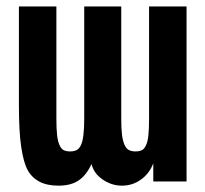

<svg xmlns="http://www.w3.org/2000/svg" viewBox="-20 -567 642 600"><path d="M162.6 13.2Q127 13.2 103 0.5Q79.1 -12.2 66.4 -35.6Q53.7 -58.6 46.4 -106.9Q39.1 -155.3 39.1 -238.8V-546.9H156.2V-195.8Q156.2 -164.6 158.4 -144.8Q160.6 -125 166 -113.8Q171.4 -101.1 179.7 -97.4Q188 -93.8 198.7 -93.8Q210.4 -93.8 219.2 -97.9Q228 -102.1 233.4 -114.7Q243.2 -136.2 243.2 -195.8V-546.9H358.9V-195.8Q358.9 -165 361.3 -145.5Q363.8 -126 369.1 -114.7Q374.5 -102.1 383.1 -97.9Q391.6 -93.8 403.3 -93.8Q414.1 -93.8 422.6 -97.4Q431.2 -101.1 436.5 -113.8Q441.9 -125 443.8 -144.8Q445.8 -164.6 445.8 -195.8V-546.9H563V0H459V-56.6Q446.8 -24.4 420.2 -5.6Q393.6 13.2 361.3 13.2Q343.8 13.2 328.1 7.8Q312.5 2.4 299.8 -6.8Q284.7 -17.6 276.9 -29.5Q269 -41.5 266.1 -54.7Q250 -19.5 225.8 -3.2Q201.7 13.2 162.6 13.2Z"/></svg>

Font: Hack
Style: Bold
Weight: 700
Monospace: yes
Designer: Christopher Simpkins
Foundry: Christopher Simpkins
Version: Version 2.017